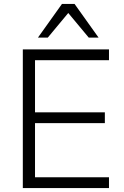

<svg xmlns="http://www.w3.org/2000/svg" viewBox="-20 -956 630 976"><path d="M96 0V-705H534V-650H158V-385H513V-330H158V-55H534V0ZM173 -765 295 -936H359L481 -765H431L327 -890L223 -765Z"/></svg>

Font: Nunito Sans 11pt Light
Style: Regular
Weight: 300
Version: Version 3.101;gftools[0.9.27]